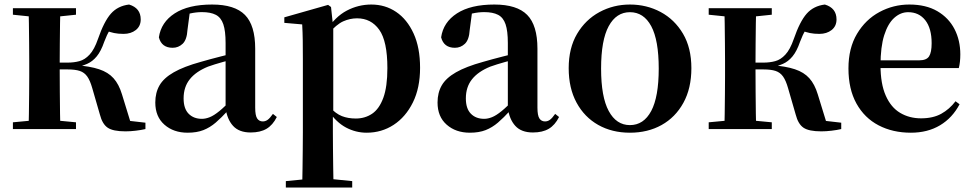

<svg xmlns="http://www.w3.org/2000/svg" viewBox="-20 -572 4313 851"><path d="M37.2 0V-29.9L147 -40.2H208.6L316.8 -29.9V0ZM37.2 -506.8V-535.7H316.8V-506.8L208.6 -495.5H147ZM105.9 0Q107.6 -25.5 108.1 -67.4Q108.6 -109.4 109.1 -154.7Q109.6 -200 109.6 -234.8V-301.2Q109.6 -335.7 109.1 -381Q108.6 -426.4 108.1 -468.7Q107.6 -511 105.9 -535.7H247.6Q246.6 -511 246.1 -468.2Q245.6 -425.4 245.1 -377.7Q244.6 -330 244.6 -289.8V-269.3Q244.6 -217.7 245.1 -164.9Q245.6 -112.1 246.1 -68.8Q246.6 -25.5 247.6 0ZM422.8 -64.1 388.9 -181.4Q379.5 -214.7 366.8 -232.8Q354 -250.9 333.6 -257.6Q313.3 -264.3 279.4 -264.3H176.9V-294.5H279.8Q307.9 -294.5 332 -301Q356.1 -307.4 377 -329.9Q398 -352.3 414.3 -399.3Q441 -476.8 471.5 -511.4Q502 -545.9 552.1 -551.9Q603.7 -536.4 603.7 -485.9Q603.7 -456 582 -438.9Q560.2 -421.8 527.7 -421.8Q503.5 -421.8 485.8 -425.6Q468.1 -429.3 448 -436.9L498.8 -479.7Q477.6 -455.6 465.7 -437.1Q453.8 -418.5 442 -386.8Q427.7 -345.1 408.8 -322.2Q389.8 -299.2 365.9 -288.8Q341.9 -278.3 312.2 -273.1L314.4 -283.3Q378.6 -278.6 419.1 -265.1Q459.6 -251.7 483.3 -225.1Q507.1 -198.6 520.6 -153.9L564.3 -11.8L469.7 -46L624.6 -28.2V0Q605.7 4.5 581.6 7.3Q557.5 10.2 536.2 10.2Q481.1 10.2 457.3 -6Q433.5 -22.2 422.8 -64.1Z M811.6 16.2Q749.2 16.2 708.8 -19.4Q668.3 -54.9 668.3 -117.6Q668.3 -161.2 687 -193.6Q705.7 -226.1 750.1 -251.5Q794.6 -277 870.4 -297.9Q909.8 -309.4 959.4 -322Q1009 -334.6 1049 -344.4V-318.9Q1009 -308.9 969 -297.6Q928.9 -286.4 902.1 -276.7Q848.3 -254.9 821.1 -220.6Q793.8 -186.4 793.8 -135.9Q793.8 -90.4 816.1 -67.9Q838.3 -45.3 875 -45.3Q891.3 -45.3 909.7 -52.6Q928.1 -59.9 952.4 -79.7Q976.8 -99.4 1010.3 -135.5L1025.8 -82.4H990.7Q961.6 -50.6 936.2 -28.7Q910.7 -6.8 881.4 4.7Q852 16.2 811.6 16.2ZM1091.1 15.2Q1039.6 15.2 1012.9 -14.2Q986.2 -43.6 979.9 -94V-96.5V-381.4Q979.9 -434.7 969.8 -464.5Q959.7 -494.3 936.6 -506.3Q913.5 -518.3 875 -518.3Q849.4 -518.3 822.3 -512.2Q795.2 -506.1 758.8 -491.2L821.1 -516.3L810.9 -439.2Q808.3 -395.9 789.6 -378Q770.8 -360.2 745.3 -360.2Q696.1 -360.2 684.2 -406.5Q693.9 -473.5 754.4 -512.7Q814.9 -551.9 920.1 -551.9Q1020.4 -551.9 1065.7 -505.9Q1111.1 -459.8 1111.1 -356.2V-94.8Q1111.1 -60.3 1119.8 -47Q1128.6 -33.8 1144.7 -33.8Q1156.3 -33.8 1166.3 -40.9Q1176.3 -48.1 1189.7 -67.2L1206.9 -53.4Q1189 -17.5 1161.2 -1.1Q1133.4 15.2 1091.1 15.2Z M1246.9 259.3V230.8L1356 220.1H1435.4L1541.1 230.8V259.3ZM1319.4 259.3Q1320.4 217.3 1320.9 174.2Q1321.4 131 1321.9 89.9Q1322.4 48.8 1322.4 13.8V-308.7Q1322.4 -358.5 1321.9 -393Q1321.4 -427.5 1319.4 -463.8L1240.2 -470.7V-495.2L1434.2 -550.4L1447.2 -540.9L1455.8 -460.8L1457.1 -455V-75.6L1455.4 -63V13Q1455.4 47.8 1455.9 89.3Q1456.4 130.8 1456.9 174Q1457.4 217.3 1458.4 259.3ZM1605.1 16.2Q1557 16.2 1513.7 -6.7Q1470.4 -29.6 1434.3 -82.3H1422.1L1440.6 -97.8Q1468.5 -67.8 1495.5 -57.3Q1522.6 -46.7 1557.1 -46.7Q1597.7 -46.7 1629.3 -67.9Q1660.8 -89.1 1678.9 -138.2Q1697 -187.4 1697 -270.1Q1697 -389.4 1660.9 -440.1Q1624.8 -490.8 1562.6 -490.8Q1531.3 -490.8 1501.4 -477.5Q1471.5 -464.2 1434 -421.1L1419.1 -437.5H1427.5Q1465.3 -497.6 1516.7 -524.8Q1568.1 -551.9 1625.6 -551.9Q1687.4 -551.9 1735.9 -519.1Q1784.5 -486.2 1813.2 -423.5Q1841.9 -360.9 1841.9 -271.4Q1841.9 -182.3 1810 -117.9Q1778.1 -53.5 1724.7 -18.6Q1671.3 16.2 1605.1 16.2Z M2062.6 16.2Q2000.2 16.2 1959.8 -19.4Q1919.3 -54.9 1919.3 -117.6Q1919.3 -161.2 1938 -193.6Q1956.7 -226.1 2001.1 -251.5Q2045.6 -277 2121.4 -297.9Q2160.8 -309.4 2210.4 -322Q2260 -334.6 2300 -344.4V-318.9Q2260 -308.9 2220 -297.6Q2179.9 -286.4 2153.1 -276.7Q2099.3 -254.9 2072.1 -220.6Q2044.8 -186.4 2044.8 -135.9Q2044.8 -90.4 2067.1 -67.9Q2089.3 -45.3 2126 -45.3Q2142.3 -45.3 2160.7 -52.6Q2179.1 -59.9 2203.4 -79.7Q2227.8 -99.4 2261.3 -135.5L2276.8 -82.4H2241.7Q2212.6 -50.6 2187.2 -28.7Q2161.7 -6.8 2132.4 4.7Q2103 16.2 2062.6 16.2ZM2342.1 15.2Q2290.6 15.2 2263.9 -14.2Q2237.2 -43.6 2230.9 -94V-96.5V-381.4Q2230.9 -434.7 2220.8 -464.5Q2210.7 -494.3 2187.6 -506.3Q2164.5 -518.3 2126 -518.3Q2100.4 -518.3 2073.3 -512.2Q2046.2 -506.1 2009.8 -491.2L2072.1 -516.3L2061.9 -439.2Q2059.3 -395.9 2040.6 -378Q2021.8 -360.2 1996.3 -360.2Q1947.1 -360.2 1935.2 -406.5Q1944.9 -473.5 2005.4 -512.7Q2065.9 -551.9 2171.1 -551.9Q2271.4 -551.9 2316.7 -505.9Q2362.1 -459.8 2362.1 -356.2V-94.8Q2362.1 -60.3 2370.8 -47Q2379.6 -33.8 2395.7 -33.8Q2407.3 -33.8 2417.3 -40.9Q2427.3 -48.1 2440.7 -67.2L2457.9 -53.4Q2440 -17.5 2412.2 -1.1Q2384.4 15.2 2342.1 15.2Z M2772 16.2Q2692.7 16.2 2631.5 -18.3Q2570.3 -52.8 2535.5 -117Q2500.6 -181.2 2500.6 -269.8Q2500.6 -359.1 2537.8 -422Q2575 -484.9 2636.9 -518.4Q2698.8 -551.9 2772 -551.9Q2846.1 -551.9 2908.1 -518.8Q2970 -485.6 3007.2 -422.7Q3044.4 -359.8 3044.4 -269.8Q3044.4 -180.5 3009 -116.3Q2973.6 -52 2912.4 -17.9Q2851.2 16.2 2772 16.2ZM2772 -17.5Q2833 -17.5 2866.4 -80.1Q2899.7 -142.6 2899.7 -268.1Q2899.7 -394.2 2866.4 -456.1Q2833 -518 2772 -518Q2711.7 -518 2678 -456.1Q2644.2 -394.2 2644.2 -268.1Q2644.2 -142.6 2678 -80.1Q2711.7 -17.5 2772 -17.5Z M3121.2 0V-29.9L3231 -40.2H3292.6L3400.8 -29.9V0ZM3121.2 -506.8V-535.7H3400.8V-506.8L3292.6 -495.5H3231ZM3189.9 0Q3191.6 -25.5 3192.1 -67.4Q3192.6 -109.4 3193.1 -154.7Q3193.6 -200 3193.6 -234.8V-301.2Q3193.6 -335.7 3193.1 -381Q3192.6 -426.4 3192.1 -468.7Q3191.6 -511 3189.9 -535.7H3331.6Q3330.6 -511 3330.1 -468.2Q3329.6 -425.4 3329.1 -377.7Q3328.6 -330 3328.6 -289.8V-269.3Q3328.6 -217.7 3329.1 -164.9Q3329.6 -112.1 3330.1 -68.8Q3330.6 -25.5 3331.6 0ZM3506.8 -64.1 3472.9 -181.4Q3463.5 -214.7 3450.8 -232.8Q3438 -250.9 3417.6 -257.6Q3397.3 -264.3 3363.4 -264.3H3260.9V-294.5H3363.8Q3391.9 -294.5 3416 -301Q3440.1 -307.4 3461 -329.9Q3482 -352.3 3498.3 -399.3Q3525 -476.8 3555.5 -511.4Q3586 -545.9 3636.1 -551.9Q3687.7 -536.4 3687.7 -485.9Q3687.7 -456 3666 -438.9Q3644.2 -421.8 3611.7 -421.8Q3587.5 -421.8 3569.8 -425.6Q3552.1 -429.3 3532 -436.9L3582.8 -479.7Q3561.6 -455.6 3549.7 -437.1Q3537.8 -418.5 3526 -386.8Q3511.7 -345.1 3492.8 -322.2Q3473.8 -299.2 3449.9 -288.8Q3425.9 -278.3 3396.2 -273.1L3398.4 -283.3Q3462.6 -278.6 3503.1 -265.1Q3543.6 -251.7 3567.3 -225.1Q3591.1 -198.6 3604.6 -153.9L3648.3 -11.8L3553.7 -46L3708.6 -28.2V0Q3689.7 4.5 3665.6 7.3Q3641.5 10.2 3620.2 10.2Q3565.1 10.2 3541.3 -6Q3517.5 -22.2 3506.8 -64.1Z M4017.2 16.2Q3936.8 16.2 3874.2 -16.5Q3811.6 -49.1 3776.1 -113Q3740.6 -176.9 3740.6 -268.8Q3740.6 -358.8 3778.6 -422.2Q3816.5 -485.7 3878.2 -518.8Q3939.9 -551.9 4010.4 -551.9Q4084.1 -551.9 4134.5 -522.5Q4184.8 -493.1 4210.6 -443.2Q4236.4 -393.3 4236.4 -330.9Q4236.4 -296.1 4229.7 -270.2H3799.1V-304.6H4054.4Q4086.5 -304.6 4097.9 -322.2Q4109.3 -339.8 4109.3 -380.4Q4109.3 -446.3 4081.2 -482.2Q4053.1 -518 4005.1 -518Q3971.7 -518 3943.6 -492.9Q3915.6 -467.8 3899.1 -416Q3882.7 -364.1 3882.7 -282.7Q3882.7 -200.5 3905.9 -148.2Q3929 -95.8 3969.8 -71.7Q4010.5 -47.5 4062.4 -47.5Q4115.4 -47.5 4151.9 -67.7Q4188.3 -87.9 4215.2 -123.2L4233.1 -109.9Q4201.6 -49.8 4146.7 -16.8Q4091.7 16.2 4017.2 16.2Z"/></svg>

Font: Noto Serif TC
Style: Regular
Weight: 200
Designer: Ryoko NISHIZUKA 西塚涼子 (kana & ideographs); Frank Grießhammer (Latin, Greek & Cyrillic); Wenlong ZHANG 张文龙 (bopomofo); San
Foundry: Adobe
Version: Version 2.001;hotconv 1.1.0;makeotfexe 2.6.0